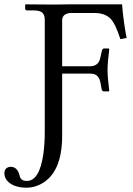

<svg xmlns="http://www.w3.org/2000/svg" viewBox="-85 -666 611 884"><path d="M201.2 -327.1V-42Q201.2 130.9 102.1 182.1Q71.3 197.8 39.1 198.2Q-22.5 198.2 -50.8 167.5Q-64.5 151.9 -64.9 131.8Q-63.5 102.5 -34.2 102.1Q-4.9 103 4.9 141.1Q8.8 163.6 30.3 166.5Q35.2 167 39.1 167Q96.7 167 114.7 42.5Q121.1 -3.4 121.1 -62V-574.2Q121.1 -608.4 95.2 -615.2Q84 -618.2 68.8 -618.2H39.1Q31.7 -619.1 30.8 -625V-645L35.2 -646L160.2 -645L233.9 -646H477.1Q482.9 -568.4 498 -491.2L469.2 -485.8Q445.3 -560.5 421.4 -582.5Q395.5 -605.5 354 -606H236.8Q202.6 -602.1 201.2 -574.2V-360.8H328.1Q364.3 -360.8 374.5 -391.1Q376.5 -397.5 377.9 -404.8L384.8 -435.1Q387.7 -441.9 393.1 -442.9H415Q417.5 -441.4 418 -439Q410.2 -377.4 410.2 -344.2Q410.2 -309.1 418 -248L416 -245.1H393.1Q386.2 -246.1 383.8 -252L377.9 -283.2Q371.6 -320.3 344.2 -325.7Q336.4 -327.1 328.1 -327.1Z"/></svg>

Font: Linux Biolinum Capitals O
Style: Small Caps
Weight: 400
Designer: Philipp H. Poll
Foundry: Philipp H. Poll
Version: Version 1.0.4